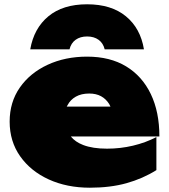

<svg xmlns="http://www.w3.org/2000/svg" viewBox="-20 -857 790 895"><path d="M651 -627H468Q461 -656 439.5 -671.5Q418 -687 386 -687Q354 -687 332.5 -671.5Q311 -656 304 -627H121Q138 -725 205.5 -781Q273 -837 386 -837Q499 -837 567 -781Q635 -725 651 -627ZM399 18Q292 18 207.5 -20.5Q123 -59 74 -128.5Q25 -198 25 -290Q25 -381 72.5 -449Q120 -517 202 -555Q284 -593 386 -593Q493 -593 568 -547.5Q643 -502 683 -418.5Q723 -335 723 -221H310Q331 -195 368 -181Q412 -164 479 -164Q541 -164 600 -178Q659 -192 709 -218V-64Q645 -24 569.5 -3Q494 18 399 18ZM495 -360Q492 -366 489 -372Q474 -396 451 -408.5Q428 -421 396 -421Q359 -421 333.5 -406.5Q308 -392 295 -367Q293 -364 291 -360Z"/></svg>

Font: Bounded
Style: Regular
Weight: 900
Designer: Vlad Churkin
Version: Version 1.0